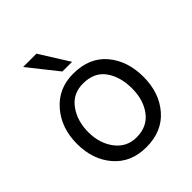

<svg xmlns="http://www.w3.org/2000/svg" viewBox="-202 -837 967 967"><g transform="rotate(-45 281.0 -353.5)"><path d="M519 -252Q519 -139 455 -65Q391 9 279 9Q170 9 106.5 -64.5Q43 -138 43 -250Q43 -363 108.5 -438.5Q174 -514 279 -514Q394 -514 456.5 -440Q519 -366 519 -252ZM125 -251Q125 -172 167 -116.5Q209 -61 279 -61Q355 -61 396 -115.5Q437 -170 437 -251Q437 -335 398 -389.5Q359 -444 279 -444Q207 -444 166 -388Q125 -332 125 -251ZM318 -560H249L125 -716H220Z"/></g></svg>

Font: Hind Madurai
Style: Regular
Weight: 400
Designer: Jyotish Sonowal
Foundry: Indian Type Foundry
Version: Version 1.001;PS 1.0;hotconv 1.0.86;makeotf.lib2.5.63406; tt